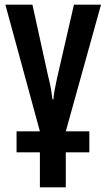

<svg xmlns="http://www.w3.org/2000/svg" viewBox="-20 -563 456 823"><path d="M413 -543 262 0H363V90H262V240H151V90H51V0H151L3 -543H119L186 -238Q195 -204 199 -179Q203 -154 205 -137H209Q210 -156 214.5 -179Q219 -202 225 -230L297 -543Z"/></svg>

Font: Noto Sans ExtraCondensed SemiBold
Style: Regular
Weight: 600
Width: 2
Designer: Monotype Design Team
Foundry: Monotype Imaging Inc.
Version: Version 2.013; ttfautohint (v1.8.4.7-5d5b)